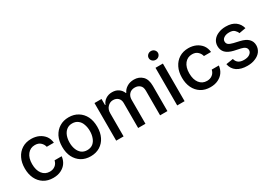

<svg xmlns="http://www.w3.org/2000/svg" viewBox="7 -1577 3366 2409"><g transform="rotate(-30 1690.5 -372.5)"><path d="M165 -25Q108 -61 77 -125Q47 -188 47 -270Q47 -355 78 -417Q109 -481 166 -517Q223 -553 300 -553Q360 -553 411 -530Q461 -505 490 -466Q519 -426 525 -369H422Q413 -408 383 -435Q354 -463 302 -463Q236 -463 195 -412Q154 -360 154 -273Q154 -183 194 -131Q234 -79 302 -79Q348 -79 380 -104Q412 -128 422 -173H525Q519 -119 491 -78Q464 -38 414 -13Q366 11 301 11Q222 11 165 -25Z M709 -24Q652 -60 620 -123Q589 -185 589 -270Q589 -356 620 -419Q654 -484 709 -517Q766 -553 843 -553Q920 -553 977 -517Q1034 -482 1066 -419Q1097 -356 1097 -270Q1097 -185 1066 -123Q1036 -61 977 -24Q919 11 843 11Q767 11 709 -24ZM926 -104Q959 -131 974 -175Q990 -217 990 -271Q990 -323 974 -367Q959 -412 926 -437Q893 -464 843 -464Q794 -464 761 -437Q729 -412 712 -367Q696 -323 696 -271Q696 -217 712 -175Q728 -131 761 -104Q795 -78 843 -78Q892 -78 926 -104Z M1317 -545V-457H1324Q1340 -501 1380 -527Q1420 -553 1472 -553Q1527 -553 1564 -527Q1601 -502 1619 -457H1625Q1644 -500 1687 -526Q1729 -553 1789 -553Q1861 -553 1910 -506Q1957 -459 1957 -366V0H1851V-356Q1851 -412 1821 -436Q1792 -461 1748 -461Q1697 -461 1668 -429Q1639 -397 1639 -348V0H1533V-363Q1533 -407 1506 -434Q1478 -461 1433 -461Q1388 -461 1355 -426Q1322 -392 1322 -336V0H1215V-545Z M2206 -545V0H2099V-545ZM2106 -648Q2086 -667 2086 -693Q2086 -719 2106 -738Q2126 -756 2153 -756Q2181 -756 2200 -738Q2220 -718 2220 -693Q2220 -668 2200 -648Q2181 -630 2153 -630Q2126 -630 2106 -648Z M2442 -25Q2385 -61 2354 -125Q2324 -188 2324 -270Q2324 -355 2355 -417Q2386 -481 2443 -517Q2500 -553 2577 -553Q2637 -553 2688 -530Q2738 -505 2767 -466Q2796 -426 2802 -369H2699Q2690 -408 2660 -435Q2631 -463 2579 -463Q2513 -463 2472 -412Q2431 -360 2431 -273Q2431 -183 2471 -131Q2511 -79 2579 -79Q2625 -79 2657 -104Q2689 -128 2699 -173H2802Q2796 -119 2768 -78Q2741 -38 2691 -13Q2643 11 2578 11Q2499 11 2442 -25Z M3195 -445Q3171 -468 3120 -468Q3074 -468 3044 -448Q3014 -429 3014 -397Q3014 -369 3034 -352Q3055 -336 3100 -325L3187 -305Q3336 -270 3336 -158Q3336 -110 3308 -70Q3279 -31 3229 -11Q3181 11 3113 11Q3022 11 2963 -28Q2906 -67 2892 -140L2995 -156Q3015 -75 3112 -75Q3165 -75 3195 -96Q3227 -119 3227 -150Q3227 -202 3150 -219L3057 -239Q2981 -257 2944 -295Q2908 -333 2908 -391Q2908 -439 2935 -476Q2963 -513 3010 -532Q3057 -553 3119 -553Q3207 -553 3258 -514Q3308 -477 3325 -412L3229 -395Q3220 -421 3195 -445Z"/></g></svg>

Font: Sinter Medium
Style: Regular
Weight: 500
Foundry: Adobe & rsms
Version: Version 1.000